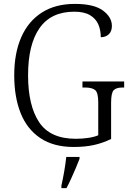

<svg xmlns="http://www.w3.org/2000/svg" viewBox="-20 -744 671 985"><path d="M358 10Q255 10 187 -35.5Q119 -81 86 -163.5Q53 -246 53 -358Q53 -471 89 -553Q125 -635 194.5 -679.5Q264 -724 364 -724Q462 -724 508 -690Q554 -656 554 -611Q554 -583 538 -568Q522 -553 497 -553Q497 -589 484.5 -618.5Q472 -648 442 -666Q412 -684 361 -684Q242 -684 183 -600Q124 -516 124 -358Q124 -203 180.5 -117.5Q237 -32 369 -32Q401 -32 432 -36.5Q463 -41 484 -50V-219Q484 -269 468 -282Q452 -295 417 -295H403V-326H617V-295H608Q577 -295 563.5 -281.5Q550 -268 550 -217V-31Q507 -10 461.5 0Q416 10 358 10ZM295 208Q303 173 309.5 135Q316 97 320 61H388V71Q380 92 368.5 119Q357 146 344.5 173.5Q332 201 321 221H295Z"/></svg>

Font: Noto Serif Hebrew SemiCondensed Light
Style: Regular
Weight: 300
Width: 4
Designer: Monotype Design Team
Foundry: Monotype Imaging Inc.
Version: Version 2.004; ttfautohint (v1.8.4.7-5d5b)